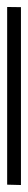

<svg xmlns="http://www.w3.org/2000/svg" viewBox="210 -211 80 550"><g transform="rotate(-90 250.0 64.0)"><path d="M505 44.5 504.5 84H-5L-4 44.5Z"/></g></svg>

Font: Merriweather 72pt
Style: Regular
Weight: 400
Version: Version 2.100